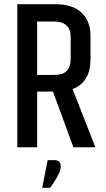

<svg xmlns="http://www.w3.org/2000/svg" viewBox="-20 -698 504 910"><path d="M156 -264V0H62V-678H244Q324 -678 366.5 -638Q409 -598 409 -527V-419Q409 -308 324 -276L432 0H328L231 -264ZM156 -596V-343H236Q278 -343 296.5 -362Q315 -381 315 -420V-521Q315 -596 236 -596ZM239 61Q268 61 268 91.5Q268 122 218 192H180L206 61Z"/></svg>

Font: Khand Medium
Style: Regular
Weight: 500
Designer: Devanagari: Sanchit Sawaria, Jyotish Sonowal; Latin: Satya Rajpurohit
Foundry: Indian Type Foundry
Version: Version 1.100;PS 1.0;hotconv 1.0.78;makeotf.lib2.5.61930; tt